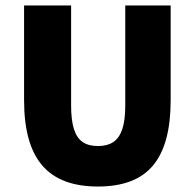

<svg xmlns="http://www.w3.org/2000/svg" viewBox="-20 -670 712 702"><path d="M338 12Q270 12 219 -7Q168 -26 134.5 -65Q101 -104 84.5 -163.5Q68 -223 68 -304V-650H240V-284Q240 -230 250.5 -197.5Q261 -165 282.5 -150.5Q304 -136 338 -136Q372 -136 394 -150.5Q416 -165 427 -197.5Q438 -230 438 -284V-650H604V-304Q604 -223 588 -163.5Q572 -104 539.5 -65Q507 -26 456.5 -7Q406 12 338 12Z"/></svg>

Font: Source Sans 3 ExtraLight Black
Style: Regular
Weight: 900
Version: Version 3.052;hotconv 1.1.0;makeotfexe 2.6.0